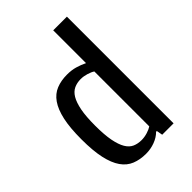

<svg xmlns="http://www.w3.org/2000/svg" viewBox="-210 -790 891 891"><g transform="rotate(-45 235.0 -345.0)"><path d="M44.9 -250Q44.9 -325.2 55.9 -375Q66.9 -424.8 87.9 -454.8Q108.9 -484.9 139.9 -497.3Q170.9 -509.8 210 -509.8Q239.7 -509.8 263.4 -502.9Q287.1 -496.1 310.1 -484.9V-700.2H399.9V0H325.2L319.8 -29.8H314.9Q295.9 -10.7 268.1 -0.5Q240.2 9.8 210 9.8Q170.9 9.8 139.9 -2.7Q108.9 -15.1 87.9 -45.2Q66.9 -75.2 55.9 -125Q44.9 -174.8 44.9 -250ZM134.8 -250Q134.8 -189.9 142.3 -150.9Q149.9 -111.8 163.3 -89.4Q176.8 -66.9 196.3 -58.3Q215.8 -49.8 240.2 -49.8Q259.3 -49.8 279.1 -55.9Q298.8 -62 310.1 -69.8V-430.2Q298.8 -438 278.8 -444.1Q258.8 -450.2 240.2 -450.2Q216.3 -450.2 196.5 -441.2Q176.8 -432.1 163.3 -409.7Q149.9 -387.2 142.3 -348.6Q134.8 -310.1 134.8 -250Z"/></g></svg>

Font: 
Style: .
Weight: 400
Designer: Jovanny Lemonad
Foundry: Jovanny Lemonad
Version: Version 1.002